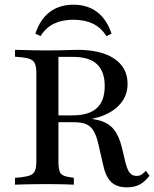

<svg xmlns="http://www.w3.org/2000/svg" viewBox="-20 -782 653 813"><path d="M133.9 -145.2V-472.6Q133.9 -497.6 128.6 -510.9Q123.4 -524.2 110.1 -530.6Q96.8 -537.1 70.2 -539.5L43.5 -541.9V-571Q58.1 -571 79 -570.2Q100 -569.4 123.8 -569Q147.6 -568.5 171 -568.5H179.8Q208.1 -568.5 232.7 -569Q257.3 -569.4 276.6 -570.2Q296 -571 307.3 -571Q408.9 -571 464.5 -533.1Q520.2 -495.2 520.2 -426.6Q520.2 -379.8 491.5 -344.8Q462.9 -309.7 411.7 -290.7Q360.5 -271.8 289.5 -271.8H183.9V-293.5H287.1Q356.5 -293.5 389.9 -324.2Q423.4 -354.8 423.4 -417.7Q423.4 -479.8 390.3 -510.5Q357.3 -541.1 289.5 -541.1H227.4V-145.2ZM517.7 11.3Q475 11.3 451.2 -10.9Q427.4 -33.1 416.9 -83.1L396 -174.2Q387.9 -208.9 375.8 -228.6Q363.7 -248.4 344 -256.5Q324.2 -264.5 291.1 -264.5H190.3V-283.9H282.3Q354.8 -283.9 397.2 -273Q439.5 -262.1 462.1 -233.9Q484.7 -205.6 496.8 -154.8L511.3 -93.5Q519.4 -62.1 529.8 -49.6Q540.3 -37.1 558.9 -37.1Q569.4 -37.1 577.8 -41.9Q586.3 -46.8 597.6 -58.9L612.9 -37.9Q593.5 -12.1 571 -0.4Q548.4 11.3 517.7 11.3ZM171 -2.4Q147.6 -2.4 123.8 -2Q100 -1.6 79 -1.2Q58.1 -0.8 43.5 0V-29L70.2 -31.5Q96.8 -34.7 110.1 -40.7Q123.4 -46.8 128.6 -60.1Q133.9 -73.4 133.9 -98.4V-145.2H227.4V-98.4Q227.4 -60.5 236.7 -48Q246 -35.5 277.4 -31.5L292.7 -29V0Q280.6 -0.8 263.3 -1.2Q246 -1.6 226.2 -2Q206.5 -2.4 186.3 -2.4H180.6ZM291.1 -762.1Q350 -762.1 390.7 -731.5Q431.5 -700.8 452.4 -639.5L430.6 -629Q408.1 -665.3 373 -681.9Q337.9 -698.4 290.3 -698.4Q243.5 -698.4 208.9 -681.9Q174.2 -665.3 151.6 -629L129.8 -639.5Q150 -700.8 191.1 -731.5Q232.3 -762.1 291.1 -762.1Z"/></svg>

Font: Playfair 5pt SemiExpanded Light Medium
Style: Regular
Weight: 500
Version: Version 2.203